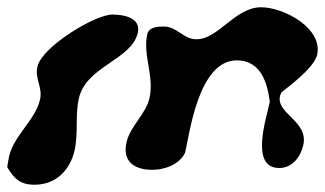

<svg xmlns="http://www.w3.org/2000/svg" viewBox="-47 -487 894 528"><path d="M301 -96C289 -44 321 -20 372 -20C402 -20 445 -32 462 -67C474 -116 498 -321 604 -321C669 -321 688 -262 695 -207C686 -163 639 -25 721 -25C757 -25 780 -56 787 -88C802 -154 712 -174 723 -223C723 -225 727 -232 727 -233C745 -248 816 -299 825 -336C842 -408 735 -467 671 -467C599 -467 554 -379 493 -379C457 -379 440 -414 404 -414C390 -414 363 -414 358 -393C345 -335 378 -278 364 -217C354 -173 311 -140 301 -96ZM-27 -27C-8 4 8 21 48 21C105 21 145 -17 158 -73C169 -122 159 -168 170 -217C191 -306 315 -322 332 -397C341 -438 294 -447 262 -447C214 -447 68 -358 56 -304C48 -270 71 -247 63 -213C50 -157 -9 -114 -22 -57C-23 -52 -27 -31 -27 -27Z"/></svg>

Font: Charger
Style: OversprayIt
Weight: 400
Designer: Jasper
Foundry: Cannot Into Space Fonts
Version: Version 0.980